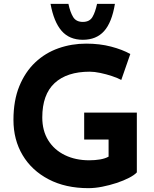

<svg xmlns="http://www.w3.org/2000/svg" viewBox="-20 -971 802 999"><path d="M692 -74Q679 -60 651 -45.5Q623 -31 586.5 -19Q550 -7 512 0.5Q474 8 440 8Q321 8 233 -38Q145 -84 97.5 -164Q50 -244 50 -347Q50 -448 80.5 -522.5Q111 -597 163.5 -646.5Q216 -696 284.5 -720Q353 -744 428 -744Q499 -744 558 -728.5Q617 -713 658 -690L611 -555Q593 -565 563 -575Q533 -585 502 -591.5Q471 -598 447 -598Q328 -598 264 -538.5Q200 -479 200 -360Q200 -291 231 -241Q262 -191 317.5 -164Q373 -137 444 -137Q475 -137 501 -141.5Q527 -146 545 -156V-245H418V-385H692ZM411 -764Q341 -764 300.5 -810.5Q260 -857 243 -951H336Q345 -908 360.5 -882.5Q376 -857 411 -857Q446 -857 461 -882.5Q476 -908 485 -951H578Q562 -854 521.5 -809Q481 -764 411 -764Z"/></svg>

Font: Synthetic
Style: Bold
Weight: 700
Designer: Santiago Orozco
Foundry: Typemade
Version: Version 2.000; ttfautohint (v1.8.4.7-5d5b)